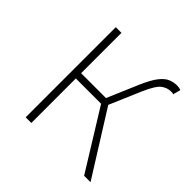

<svg xmlns="http://www.w3.org/2000/svg" viewBox="-134 -603 720 720"><g transform="rotate(45 226.0 -243.0)"><path d="M96 0V-478H126V-264H258L310 -386Q329 -430 345.5 -451Q362 -472 378.5 -479Q395 -486 414 -486Q426 -486 434 -482L426 -452Q422 -454 419.5 -454Q417 -454 412 -454Q393 -454 375.5 -441Q358 -428 336 -378L282 -252L440 0H406L260 -236H126V0Z"/></g></svg>

Font: SourceSans3VF
Style: Regular
Weight: 200
Designer: Paul D. Hunt
Foundry: Adobe
Version: Version 3.052;hotconv 1.1.0;makeotfexe 2.6.0